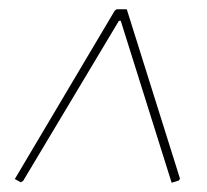

<svg xmlns="http://www.w3.org/2000/svg" viewBox="-20 -507 447 415"><path d="M369 -121 367 -117 351 -112 241 -462H237L30 -116L25 -113L12 -120L228 -484L232 -487H254Z"/></svg>

Font: Luna Sans Thin
Style: Italic
Weight: 250
Italic angle: -7°
Designer: Juan Pablo del Peral
Foundry: Huerta Tipografica
Version: Version 2.001; ttfautohint (v1.5)